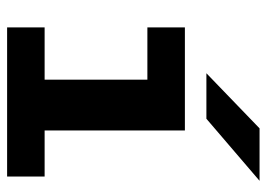

<svg xmlns="http://www.w3.org/2000/svg" viewBox="-125 -625 750 540"><g transform="rotate(90 250.0 -355.0)"><path d="M57 0V-105.5H204V-394.5H57V-500H347V-105.5H476.5V0ZM314 -560.5H186L341 -710H488.5Z"/></g></svg>

Font: Trispace Thin SemiBold
Style: Regular
Weight: 600
Version: Version 1.210